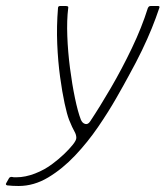

<svg xmlns="http://www.w3.org/2000/svg" viewBox="-116 -492 551 639"><path d="M-54 127Q-64 127 -73.5 126.5Q-83 126 -92 125Q-99 123 -95 117L-86 101Q-83 96 -75 97Q-72 98 -68.5 98Q-65 98 -61 98Q-32 98 0.5 85.5Q33 73 59 53Q78 39 96 22Q114 5 126 -10Q138 -25 138 -33Q138 -44 131.5 -55Q125 -66 114 -93Q107 -111 99 -148Q91 -185 84 -236Q77 -287 74.5 -345.5Q72 -404 77 -465Q77 -472 84 -472H104Q106 -472 109 -471Q112 -470 111 -465Q106 -425 108 -372Q110 -319 117 -265Q124 -211 133.5 -165.5Q143 -120 153 -94Q158 -82 167.5 -79.5Q177 -77 184 -88Q216 -136 253 -199.5Q290 -263 323 -332Q356 -401 376 -465Q378 -469 380 -470.5Q382 -472 386 -472H410Q417 -472 414 -465Q403 -432 389 -397.5Q375 -363 356.5 -324.5Q338 -286 312 -239Q297 -211 271 -165.5Q245 -120 210.5 -69.5Q176 -19 134 25.5Q92 70 44.5 98.5Q-3 127 -54 127Z"/></svg>

Font: Glory Thin Thin
Style: Italic
Weight: 250
Italic angle: -12°
Version: Version 1.011